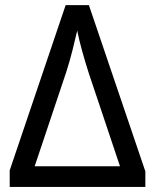

<svg xmlns="http://www.w3.org/2000/svg" viewBox="-20 -734 608 754"><path d="M550.8 -61V0H18.1V-64.9L237.8 -713.9H329.1ZM283.2 -613.8Q274.9 -577.6 264.6 -536.6Q254.4 -495.6 240.2 -451.2L116.2 -81.1H451.2L328.1 -448.2Q313 -495.6 301.8 -536.6Q290.5 -577.6 283.2 -613.8Z"/></svg>

Font: Genotype
Style: Regular
Weight: 400
Foundry: Ascender Corporation
Version: Version 1.00